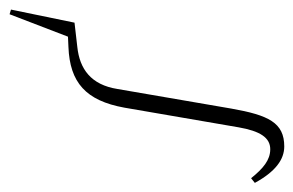

<svg xmlns="http://www.w3.org/2000/svg" viewBox="-130 -488 628 411"><g transform="rotate(-90 184.5 -282.0)"><path d="M77 12C128 12 144 -22 158 -101L200 -345C209 -402 243 -426 290 -431L342 -437L370 -573L360 -576L312 -451L290 -450C214 -447 175 -413 160 -330L118 -86C110 -40 96 -18 71 -18C48 -18 30 -33 9 -59L-1 -51C23 -7 49 12 77 12Z"/></g></svg>

Font: Source Serif 4 Display Light
Style: Italic
Weight: 300
Italic angle: -12°
Designer: Frank Grießhammer
Foundry: Adobe Systems Incorporated
Version: Version 4.004;hotconv 1.0.117;makeotfexe 2.5.65602